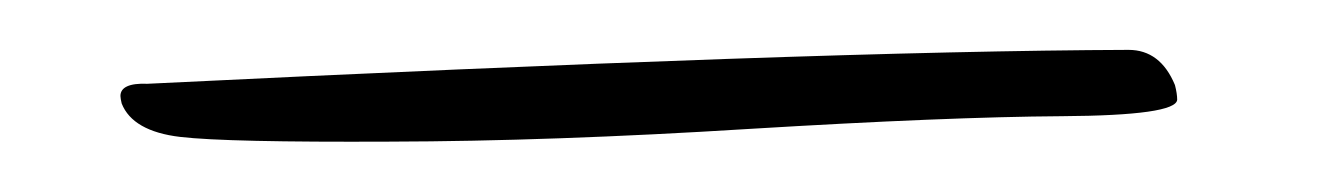

<svg xmlns="http://www.w3.org/2000/svg" viewBox="-20 106 528 77"><path d="M28.3 144.5C28.3 145.2 28.5 146.2 28.8 147.5C31.7 154.9 39.6 159.4 52.2 160.9C64.9 162.4 92.9 163 136.2 162.8C179.5 162.7 227.6 161 280.5 157.7C333.4 154.5 375.2 152.8 405.8 152.6C436.4 152.4 451.8 150.2 452.1 146C452.1 144.4 451.8 142.4 451.2 140.1C447.3 130.7 441.1 126 432.6 126C348.3 126.3 217.1 130.9 39.1 139.6C31.9 139.3 28.3 141 28.3 144.5Z"/></svg>

Font: Kristi
Style: Medium
Weight: 400
Italic angle: -15°
Version: Version 1.003